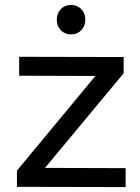

<svg xmlns="http://www.w3.org/2000/svg" viewBox="-20 -760 571 781"><path d="M227.5 -723Q244 -740 269 -740Q294 -740 310.5 -723Q327 -706 327 -680Q327 -654 310.5 -637Q294 -620 269 -620Q244 -620 227.5 -637Q211 -654 211 -680Q211 -706 227.5 -723ZM58 -529 483 -528V-462L163 -77L491 -76V1L49 0V-66L368 -451L58 -452Z"/></svg>

Font: Montserrat arm
Style: Regular
Weight: 400
Designer: Julieta Ulanovsky
Foundry: Julieta Ulanovsky
Version: Version 6.000;PS 006.000;hotconv 1.0.88;makeotf.lib2.5.64775